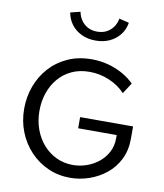

<svg xmlns="http://www.w3.org/2000/svg" viewBox="-118 -1253 1165 1364"><g transform="rotate(10 464.5 -571.0)"><path d="M481 16Q395.5 16 321.8 -16.8Q248 -49.5 192.8 -108Q137.5 -166.5 106.5 -244.2Q75.5 -322 75.5 -412Q75.5 -496 103.5 -573Q131.5 -650 185 -710Q238.5 -770 315.2 -805Q392 -840 489 -840Q550 -840 606.2 -825.2Q662.5 -810.5 711 -783.5Q759.5 -756.5 797 -719.5L746.5 -641.5Q700.5 -691 632.2 -720.2Q564 -749.5 489 -749.5Q416.5 -749.5 360 -723Q303.5 -696.5 264.5 -650Q225.5 -603.5 205.2 -543.5Q185 -483.5 185 -416Q185 -343 207.8 -281.2Q230.5 -219.5 271.5 -173.5Q312.5 -127.5 367 -102.2Q421.5 -77 484.5 -77Q535.5 -77 584 -94Q632.5 -111 671.2 -142.8Q710 -174.5 732.8 -218.5Q755.5 -262.5 755.5 -316.5V-340.5H477.5V-421H859.5V-332Q859.5 -248 827 -183.2Q794.5 -118.5 739.8 -74.2Q685 -30 617.8 -7Q550.5 16 481 16ZM490.5 -975.5Q435 -975.5 390 -996.2Q345 -1017 316.2 -1054.5Q287.5 -1092 279 -1141L350.5 -1158.5Q356.5 -1125.5 374.5 -1098.8Q392.5 -1072 421.8 -1056Q451 -1040 490.5 -1040Q530 -1040 559.2 -1056Q588.5 -1072 606.8 -1098.8Q625 -1125.5 630.5 -1158.5L702 -1141Q694 -1092 665 -1054.5Q636 -1017 591.2 -996.2Q546.5 -975.5 490.5 -975.5Z"/></g></svg>

Font: Spartan Thin Medium
Style: Regular
Weight: 500
Version: Version 1.004